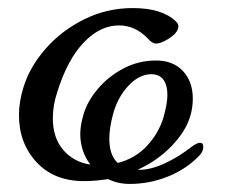

<svg xmlns="http://www.w3.org/2000/svg" viewBox="-20 -441 563 476"><path d="M476 -87Q484 -87 484 -77Q484 -65 474 -55Q441 -21 395.5 -3Q350 15 302 15Q272 15 248 3Q216 8 188 8Q114 8 70.5 -39Q27 -86 27 -156Q27 -188 38 -224Q53 -274 92.5 -319.5Q132 -365 188.5 -393Q245 -421 309 -421Q382 -421 416 -388Q425 -380 421 -369Q417 -357 398 -345Q379 -333 367 -333Q357 -333 346 -346Q315 -378 275 -378Q228 -378 187.5 -335.5Q147 -293 122 -213Q111 -180 111 -148Q111 -99 137 -69Q163 -39 204 -33Q179 -66 179 -109Q179 -130 187 -157Q196 -189 222 -220Q248 -251 285.5 -271Q323 -291 367 -291Q409 -291 433.5 -265Q458 -239 458 -196Q458 -173 451 -151Q440 -115 405.5 -79Q371 -43 321 -20H325Q354 -20 388.5 -36Q423 -52 455 -77Q468 -87 476 -87ZM251 -97Q251 -56 272 -37Q315 -48 344 -79Q373 -110 385 -149Q395 -184 395 -206Q395 -230 385 -243.5Q375 -257 355 -257Q325 -257 298 -228Q271 -199 260 -157Q251 -123 251 -97Z"/></svg>

Font: EB Garamond Medium
Style: Italic
Weight: 500
Italic angle: -17.2°
Designer: Georg Duffner and Octavio Pardo
Foundry: Georg Duffner
Version: Version 1.000